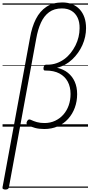

<svg xmlns="http://www.w3.org/2000/svg" viewBox="-21 -1038 741 1573"><path d="M23 515Q11 515 4 510Q-3 505 0 495L225 -729Q240 -817 273 -882Q306 -947 359.5 -982.5Q413 -1018 489 -1018Q534 -1018 570 -1003.5Q606 -989 631.5 -961.5Q657 -934 670.5 -895.5Q684 -857 684 -807Q684 -773 676.5 -737.5Q669 -702 654 -668.5Q639 -635 618 -605.5Q597 -576 570.5 -551Q544 -526 512.5 -508.5Q481 -491 446 -483Q499 -471 535.5 -441.5Q572 -412 591.5 -368Q611 -324 611 -267Q611 -208 592 -156Q573 -104 537.5 -64.5Q502 -25 452.5 -3Q403 19 342 19Q298 19 266 10Q234 1 208 -12Q198 -18 196.5 -26Q195 -34 201 -45Q207 -56 214 -58.5Q221 -61 230 -57Q255 -45 281.5 -37.5Q308 -30 344 -30Q391 -30 430.5 -48.5Q470 -67 498.5 -99.5Q527 -132 542 -175Q557 -218 557 -268Q557 -326 534 -369Q511 -412 466 -436Q421 -460 355 -460H348Q340 -460 337 -466Q334 -472 336 -486Q339 -497 343.5 -502.5Q348 -508 356 -508H367Q407 -508 441.5 -520Q476 -532 505.5 -553.5Q535 -575 558 -604Q581 -633 597.5 -666Q614 -699 622.5 -735Q631 -771 631 -806Q632 -857 614.5 -893.5Q597 -930 564.5 -949.5Q532 -969 486 -969Q423 -969 381 -938Q339 -907 314 -851.5Q289 -796 276 -722L52 496Q51 505 44 510Q37 515 23 515ZM0 490H700V500H0ZM0 -20H700V0H0ZM0 -505H700V-500H0ZM0 -1010H700V-1000H0Z"/></svg>

Font: Playwrite ZA Guides
Style: Regular
Weight: 400
Designer: Veronika Burian, José Scaglione
Foundry: TypeTogether
Version: Version 1.003